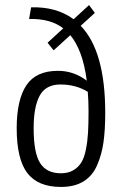

<svg xmlns="http://www.w3.org/2000/svg" viewBox="-20 -727 489 759"><path d="M355 -676 299 -625Q396 -525 396 -281Q396 -213 389 -164Q382 -115 363.5 -73Q345 -31 309.5 -9.5Q274 12 221 12Q130 12 88 -43Q46 -98 46 -220Q46 -332 84 -389.5Q122 -447 209 -447Q272 -447 323 -408Q308 -527 258 -588L192 -528L168 -558L230 -615Q180 -654 95 -652L103 -698Q203 -701 271 -651L332 -707ZM221 -42Q249 -42 269 -53.5Q289 -65 301 -84Q313 -103 319.5 -135.5Q326 -168 328 -202.5Q330 -237 330 -287Q330 -328 327 -364Q280 -393 219 -393Q161 -393 137 -349Q113 -305 113 -220Q113 -123 138.5 -82.5Q164 -42 221 -42Z"/></svg>

Font: exo2condensed_l
Style: Regular
Weight: 300
Width: 3
Designer: Natanael Gama
Version: Version 1.001;PS 001.001;hotconv 1.0.70;makeotf.lib2.5.58329